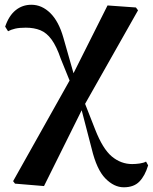

<svg xmlns="http://www.w3.org/2000/svg" viewBox="-20 -570 646 811"><path d="M43.4 205.7 35.4 195.2 284.4 -248.5 434.2 -547 554.1 -538.4 563 -526.4 331.2 -116.8 165.9 215.9ZM502.8 221.1Q461.8 221.1 425.1 183.7Q388.4 146.3 367.3 58.3L318.9 -127.7H308.5L332.7 -148.6L381.6 -23.9Q414 59.2 452.5 91.1Q491.1 123 538.1 123Q553.9 123 570.6 120.5Q587.3 118 596.9 112.5L605.7 128.5Q592.5 172.4 569 196.7Q545.6 221.1 502.8 221.1ZM282.1 -209.8 236.8 -321.5Q218.8 -374.3 197.9 -402.9Q177.1 -431.5 150.5 -442.3Q124 -453.1 88.8 -453.1Q61.3 -453.1 44 -449Q26.7 -444.9 14 -438.1L1.8 -457.5Q17.5 -503.8 46 -526.8Q74.5 -549.9 112.5 -549.9Q156.8 -549.9 192.6 -514.7Q228.3 -479.4 247.7 -410.9L298.8 -231.6H311.9Z"/></svg>

Font: Noto Serif SC ExtraLight
Style: Regular
Weight: 200
Designer: Ryoko NISHIZUKA 西塚涼子 (kana & ideographs); Frank Grießhammer (Latin, Greek & Cyrillic); Wenlong ZHANG 张文龙 (bopomofo); San
Foundry: Adobe
Version: Version 2.002-H1;hotconv 1.1.0;makeotfexe 2.6.0